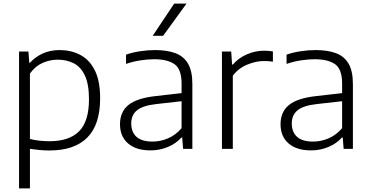

<svg xmlns="http://www.w3.org/2000/svg" viewBox="-20 -828 2062 1068"><path d="M86 220V-541.5H138L143 -479H147Q175 -511 217.2 -530.2Q259.5 -549.5 311.5 -549.5Q374.5 -549.5 425.5 -523.2Q476.5 -497 506.8 -438Q537 -379 537 -281Q537 -134.5 465.5 -62.8Q394 9 255.5 9Q226.5 9 198.2 6.2Q170 3.5 146.5 0V220ZM256 -42.5Q365.5 -42.5 420.2 -98Q475 -153.5 475 -275.5Q475 -359.5 452.2 -407.8Q429.5 -456 390.2 -476Q351 -496 300.5 -496Q258 -496 217.2 -478.2Q176.5 -460.5 146.5 -419V-55Q195 -42.5 256 -42.5Z M817 8.5Q737 8.5 692.2 -30.2Q647.5 -69 647.5 -137Q647.5 -205.5 694.2 -243.8Q741 -282 845.5 -293.5L990 -310V-362.5Q990 -443.5 950.8 -471Q911.5 -498.5 837 -498.5Q803.5 -498.5 762.8 -492.5Q722 -486.5 681 -472.5V-524Q716 -536.5 759.5 -543Q803 -549.5 842 -549.5Q909.5 -549.5 955.8 -532.2Q1002 -515 1026 -473.8Q1050 -432.5 1050 -360.5V0H998.5L993.5 -63H989Q960 -30 914.5 -10.8Q869 8.5 817 8.5ZM710 -141.5Q710 -93.5 739.2 -67Q768.5 -40.5 828.5 -40.5Q872 -40.5 914.2 -58.2Q956.5 -76 990 -115V-265L848 -249Q773.5 -240.5 741.8 -214.2Q710 -188 710 -141.5ZM829.5 -629 949 -808H1017.5L887.5 -629Z M1214.5 0V-541.5H1266L1271 -469H1275.5Q1306.5 -505.5 1353.5 -525.8Q1400.5 -546 1448.5 -546Q1475 -546 1498 -542V-485Q1485.5 -487 1473 -487.8Q1460.5 -488.5 1446.5 -488.5Q1404.5 -488.5 1355.8 -468.8Q1307 -449 1275 -407V0Z M1710 8.5Q1630 8.5 1585.2 -30.2Q1540.5 -69 1540.5 -137Q1540.5 -205.5 1587.2 -243.8Q1634 -282 1738.5 -293.5L1883 -310V-362.5Q1883 -443.5 1843.8 -471Q1804.5 -498.5 1730 -498.5Q1696.5 -498.5 1655.8 -492.5Q1615 -486.5 1574 -472.5V-524Q1609 -536.5 1652.5 -543Q1696 -549.5 1735 -549.5Q1802.5 -549.5 1848.8 -532.2Q1895 -515 1919 -473.8Q1943 -432.5 1943 -360.5V0H1891.5L1886.5 -63H1882Q1853 -30 1807.5 -10.8Q1762 8.5 1710 8.5ZM1603 -141.5Q1603 -93.5 1632.2 -67Q1661.5 -40.5 1721.5 -40.5Q1765 -40.5 1807.2 -58.2Q1849.5 -76 1883 -115V-265L1741 -249Q1666.5 -240.5 1634.8 -214.2Q1603 -188 1603 -141.5Z"/></svg>

Font: Encode Sans SmExp Lt
Style: Regular
Weight: 300
Width: 6
Designer: Multiple Designers
Foundry: Impallari Type
Version: Version 3.002; ttfautohint (v1.8.3) -l 8 -r 50 -G 200 -x 14 